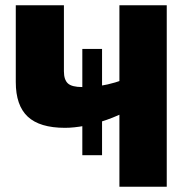

<svg xmlns="http://www.w3.org/2000/svg" viewBox="-20 -710 715 730"><path d="M227 -224Q131 -224 85.5 -266.5Q40 -309 40 -398V-690H223V-439Q223 -407 238 -393Q253 -379 293 -379Q316 -379 339 -381Q362 -383 389 -389Q416 -395 450 -407L469 -291Q430 -270 386 -254.5Q342 -239 301 -231.5Q260 -224 227 -224ZM293 -120V-524H368V-120ZM434 0V-690H614V0Z"/></svg>

Font: Exo 2 ExtraBold
Style: Regular
Weight: 800
Designer: Natanael Gama
Foundry: Natanael Gama
Version: Version 2.010